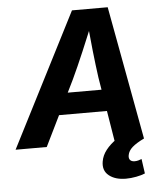

<svg xmlns="http://www.w3.org/2000/svg" viewBox="-86 -781 887 1043"><g transform="rotate(-5 357.5 -259.5)"><path d="M-25.4 0 345.7 -727.5H540.5L674.8 0H514.6L457 -351.6Q447.8 -418 439 -498.3Q430.2 -578.6 421.4 -673.8H455.6Q417 -580.6 383.1 -500.2Q349.1 -419.9 316.9 -351.6L144.5 0ZM159.2 -166.5 178.7 -284.2H564.9L545.4 -166.5ZM558.6 209Q500.5 209 466.3 181.6Q432.1 154.3 440.4 105Q445.8 71.8 468.5 43Q491.2 14.2 524.9 -8.8L674.8 0Q632.3 20.5 610.1 40Q587.9 59.6 584 83.5Q581.1 100.1 588.9 109.4Q596.7 118.7 614.3 118.7Q624.5 118.7 634 116Q643.6 113.3 651.9 109.9L663.1 189.5Q644 197.8 614.7 203.4Q585.4 209 558.6 209Z"/></g></svg>

Font: Inter 18pt
Style: Bold Italic
Weight: 700
Italic angle: -9.3988°
Designer: Rasmus Andersson
Foundry: rsms
Version: Version 4.001;git-66647c0bb